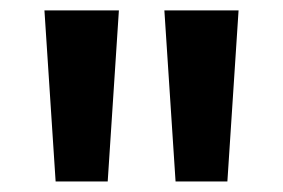

<svg xmlns="http://www.w3.org/2000/svg" viewBox="-20 -751 544 369"><path d="M295.9 -731H438.5L417 -402.3H317.4ZM208.5 -731 187 -402.3H86.9L65.4 -731Z"/></svg>

Font: Glacial Indifference
Style: Bold
Weight: 700
Designer: Alfredo Marco Pradil
Foundry: Alfredo Marco Pradil
Version: Version 1.312